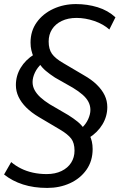

<svg xmlns="http://www.w3.org/2000/svg" viewBox="-24 -734 594 943"><path d="M208 189Q142 189 89 172Q36 155 -4 123L31 62Q52 80 79 93.5Q106 107 138 114Q170 121 205 121Q247 121 278 106Q309 91 325.5 65Q342 39 342 6Q342 -32 325.5 -53.5Q309 -75 270 -98L167 -159Q130 -181 105 -206Q80 -231 67 -258.5Q54 -286 54 -316Q54 -362 77.5 -401Q101 -440 144 -467L140 -456Q134 -471 130 -487.5Q126 -504 126 -525Q126 -582 156.5 -624.5Q187 -667 238 -690.5Q289 -714 349 -714Q405 -714 455.5 -698.5Q506 -683 543 -649L513 -589Q483 -616 439 -631Q395 -646 352 -646Q310 -646 279 -631Q248 -616 231.5 -590Q215 -564 215 -530Q215 -493 231 -470Q247 -447 287 -424L387 -365Q426 -343 451.5 -318Q477 -293 490 -266Q503 -239 503 -208Q503 -163 479.5 -123.5Q456 -84 412 -56L415 -72Q423 -57 427 -39.5Q431 -22 431 -2Q431 57 400.5 100Q370 143 319.5 166Q269 189 208 189ZM136 -331Q136 -310 146 -291.5Q156 -273 174.5 -256Q193 -239 220 -222L311 -169Q338 -152 357 -136.5Q376 -121 388 -103L376 -104Q398 -124 409 -148.5Q420 -173 420 -194Q420 -215 410.5 -233.5Q401 -252 381.5 -269Q362 -286 334 -303L246 -353Q220 -370 201 -386Q182 -402 170 -421L182 -423Q159 -402 147.5 -377.5Q136 -353 136 -331Z"/></svg>

Font: Nunito Sans 12pt Medium
Style: Italic
Weight: 500
Italic angle: -9°
Designer: Vernon Adams
Foundry: Vernon Adams
Version: Version 3.101;gftools[0.9.27]